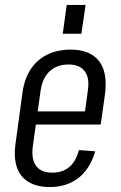

<svg xmlns="http://www.w3.org/2000/svg" viewBox="-20 -747 486 774"><path d="M181 7Q130 7 96 -13Q62 -33 48.5 -71.5Q35 -110 42 -164L71 -376Q79 -431 104.5 -469Q130 -507 171 -527Q212 -547 265 -547Q343 -547 379 -501Q415 -455 403 -366L386 -245H112L119 -298H335L318 -264L334 -381Q342 -433 321.5 -460Q301 -487 256 -487Q210 -487 181 -460.5Q152 -434 144 -384L112 -155Q106 -104 126 -77.5Q146 -51 191 -51Q232 -51 259 -73.5Q286 -96 298 -142L364 -137Q343 -66 296 -29.5Q249 7 181 7ZM325 -727 308 -611H233L249 -727Z"/></svg>

Font: Pathway Extreme Condensed Light
Style: Italic
Weight: 300
Width: 3
Italic angle: -8°
Version: Version 1.001;gftools[0.9.26]